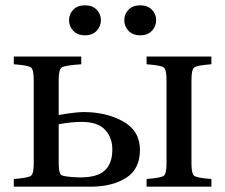

<svg xmlns="http://www.w3.org/2000/svg" viewBox="-20 -703 848 723"><path d="M201 -90Q201 -52 210.5 -44.5Q220 -37 276 -35H283Q346 -35 374.5 -61Q403 -87 403 -140Q403 -185 375.5 -214.5Q348 -244 287 -244Q248 -244 201 -235ZM32 0V-29Q86 -33 96.5 -41Q107 -49 107 -87V-403Q107 -441 96.5 -449Q86 -457 32 -461V-490H286V-461Q224 -457 212.5 -449Q201 -441 201 -403V-270Q265 -281 295 -281Q381 -281 444 -245.5Q507 -210 507 -139Q507 -66 454.5 -33Q402 0 321 0ZM532 0V-29Q586 -33 596.5 -41Q607 -49 607 -87V-403Q607 -441 596.5 -449Q586 -457 532 -461V-490H776V-461Q722 -457 711.5 -449Q701 -441 701 -403V-87Q701 -49 711.5 -41Q722 -33 776 -29V0ZM256 -587Q240 -604 240 -627Q240 -650 256 -666.5Q272 -683 300 -683Q328 -683 344 -666.5Q360 -650 360 -627Q360 -604 344 -587Q328 -570 300 -570Q272 -570 256 -587ZM464 -587Q448 -604 448 -627Q448 -650 464 -666.5Q480 -683 508 -683Q536 -683 552 -666.5Q568 -650 568 -627Q568 -604 552 -587Q536 -570 508 -570Q480 -570 464 -587Z"/></svg>

Font: Heuristica
Style: Regular
Weight: 400
Version: Version 1.0.1 ; ttfautohint (v1.4.1)